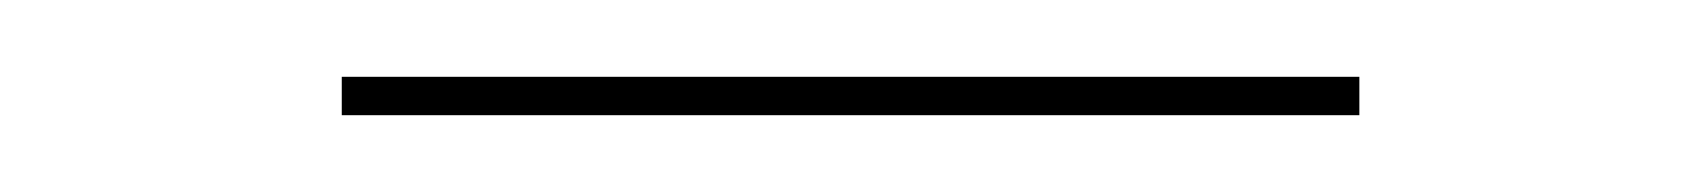

<svg xmlns="http://www.w3.org/2000/svg" viewBox="-20 -667 443 50"><path d="M69 -647H334V-637H69Z"/></svg>

Font: HK Grotesk Thin
Style: Regular
Weight: 100
Designer: Alfredo Marco Pradil
Foundry: Hanken Design Co.
Version: Version 3.001